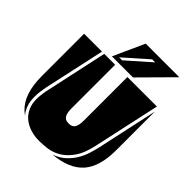

<svg xmlns="http://www.w3.org/2000/svg" viewBox="-253 -1097 1261 1261"><g transform="rotate(45 378.0 -466.0)"><path d="M321 -700V-294Q321 -252 333.5 -231.5Q346 -211 378 -211Q410 -211 422.5 -231.5Q435 -252 435 -294V-700H709L608 -237Q589 -148 554 -99Q519 -50 477.5 -26.5Q436 -3 394.5 2Q353 7 322 7Q278 7 240 -5Q202 -17 174 -40Q146 -63 130.5 -97Q115 -131 115 -175Q115 -193 117 -209.5Q119 -226 122 -248L220 -700ZM115 -64Q73 -103 53 -163.5Q33 -224 33 -309V-700H199L106 -274Q101 -246 98 -225Q95 -204 95 -175Q95 -133 107 -100Q119 -67 141 -43ZM723 -309Q723 -156 657 -80.5Q591 -5 448 8Q497 -10 529 -40Q561 -70 581.5 -105Q602 -140 613 -176.5Q624 -213 631 -243L723 -667ZM463 -724H267L365 -940H677ZM496 -897H468L305 -753H333Z"/></g></svg>

Font: J.M. Nexus Grotesque
Style: Regular
Weight: 900
Designer: deFharo
Foundry: deFharo
Version: Version 3.003